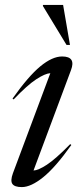

<svg xmlns="http://www.w3.org/2000/svg" viewBox="-20 -752 334 782"><path d="M32.5 -46 185 -454Q163.5 -452.5 127.8 -429.2Q92 -406 35.5 -347L31 -350.5Q95.5 -441.5 144.2 -481.8Q193 -522 233 -522Q290.5 -522 269 -466L116.5 -57.5Q135.5 -58 170.8 -81Q206 -104 266 -165L270.5 -161.5Q206 -70.5 156 -30.2Q106 10 69 10Q39.5 10 30.5 -2.8Q21.5 -15.5 32.5 -46ZM265 -569H251L154.5 -728L155.5 -732H237Z"/></svg>

Font: Newsreader Display
Style: Italic
Weight: 400
Italic angle: -17°
Designer: Hugues Gentile
Foundry: Production Type
Version: Version 1.001